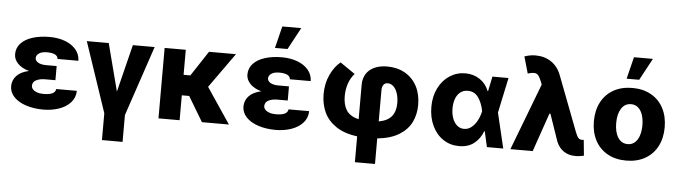

<svg xmlns="http://www.w3.org/2000/svg" viewBox="-54 -1005 5084 1440"><g transform="rotate(5 2487.5 -284.5)"><path d="M155.8 -269.5Q101.1 -284.7 71 -315.9Q41 -347.2 41 -385.7Q41 -433.6 72.8 -467.8Q104.5 -502 160.4 -519.5Q216.3 -537.1 288.1 -537.1Q351.6 -537.1 403.6 -518.1Q455.6 -499 486.3 -462.9Q517.1 -426.8 518.6 -377.9H361.3Q359.9 -400.4 337.9 -410.6Q315.9 -420.9 278.3 -420.9Q239.7 -420.9 219 -406.5Q198.2 -392.1 197.3 -371.1Q198.2 -349.1 220.5 -336.7Q242.7 -324.2 281.2 -324.2H359.4V-217.8H281.2Q242.7 -217.8 215.1 -204.1Q187.5 -190.4 187.5 -161.1Q187.5 -147 198 -134.8Q208.5 -122.6 229.2 -115Q250 -107.4 278.3 -107.4Q323.7 -107.4 346.2 -118.7Q368.7 -129.9 371.1 -152.3H526.4Q525.4 -100.6 492.2 -64Q459 -27.3 404.8 -8.8Q350.6 9.8 288.1 9.8Q216.3 9.8 158.2 -9Q100.1 -27.8 66.4 -62.7Q32.7 -97.7 32.2 -144.5Q33.2 -191.4 64.2 -223.9Q95.2 -256.3 155.8 -269.5Z M733.4 -530.3 826.2 -172.9 915 -530.3H1079.1L901.4 -2.9V199.2H746.1V-2.9L568.4 -530.3Z M1313.5 -341.8H1364.3L1488.3 -530.3H1691.4L1504.4 -268.1L1684.6 0H1481.4L1369.1 -187.5H1313.5V0H1154.3V-530.3H1313.5Z M1904.8 -269.5Q1850.1 -284.7 1820.1 -315.9Q1790 -347.2 1790 -385.7Q1790 -433.6 1821.8 -467.8Q1853.5 -502 1909.4 -519.5Q1965.3 -537.1 2037.1 -537.1Q2100.6 -537.1 2152.6 -518.1Q2204.6 -499 2235.4 -462.9Q2266.1 -426.8 2267.6 -377.9H2110.4Q2108.9 -400.4 2086.9 -410.6Q2064.9 -420.9 2027.3 -420.9Q1988.8 -420.9 1968 -406.5Q1947.3 -392.1 1946.3 -371.1Q1947.3 -349.1 1969.5 -336.7Q1991.7 -324.2 2030.3 -324.2H2108.4V-217.8H2030.3Q1991.7 -217.8 1964.1 -204.1Q1936.5 -190.4 1936.5 -161.1Q1936.5 -147 1947 -134.8Q1957.5 -122.6 1978.3 -115Q1999 -107.4 2027.3 -107.4Q2072.8 -107.4 2095.2 -118.7Q2117.7 -129.9 2120.1 -152.3H2275.4Q2274.4 -100.6 2241.2 -64Q2208 -27.3 2153.8 -8.8Q2099.6 9.8 2037.1 9.8Q1965.3 9.8 1907.2 -9Q1849.1 -27.8 1815.4 -62.7Q1781.7 -97.7 1781.2 -144.5Q1782.2 -191.4 1813.2 -223.9Q1844.2 -256.3 1904.8 -269.5ZM2019.5 -767.6H2162.1L2073.2 -602.5H1978.5Z M2830.1 -537.1Q2905.8 -537.1 2963.9 -504.2Q3022 -471.2 3054 -410.9Q3085.9 -350.6 3085.9 -270.5Q3085.9 -199.7 3057.9 -141.1Q3029.8 -82.5 2966.3 -43Q2902.8 -3.4 2801.8 6.8V199.2H2650.4V4.4Q2551.3 -8.3 2489.3 -50.8Q2427.2 -93.3 2399.7 -154.5Q2372.1 -215.8 2372.1 -289.1Q2372.1 -370.1 2402.6 -435.3Q2433.1 -500.5 2478.5 -537.1L2590.8 -460Q2532.7 -394 2531.2 -289.1Q2531.2 -223.1 2557.9 -181.6Q2584.5 -140.1 2650.4 -124.5V-383.8Q2650.4 -431.6 2672.1 -466.1Q2693.8 -500.5 2734.4 -518.8Q2774.9 -537.1 2830.1 -537.1ZM2928.7 -270.5Q2928.2 -312 2917.5 -344.2Q2906.7 -376.5 2887.7 -394.3Q2868.7 -412.1 2843.8 -412.1Q2823.7 -412.1 2812.7 -397Q2801.8 -381.8 2801.8 -356.4V-121.1Q2869.1 -133.3 2898.9 -170.9Q2928.7 -208.5 2928.7 -270.5Z M3185.5 -265.6Q3185.5 -344.2 3216.6 -406.2Q3247.6 -468.3 3300.8 -502.7Q3354 -537.1 3418 -537.1Q3480 -537.1 3527.1 -505.6Q3574.2 -474.1 3595.7 -418.9H3599.1L3622.1 -530.3H3743.2L3687 -265.1L3750 0H3627L3600.6 -117.2H3596.7Q3575.2 -59.1 3530 -23.9Q3484.9 11.2 3417 10.7Q3350.6 10.7 3297.9 -24.4Q3245.1 -59.6 3215.3 -122.6Q3185.5 -185.5 3185.5 -265.6ZM3444.3 -121.1Q3475.6 -121.1 3501 -142.1Q3526.4 -163.1 3543.2 -195.8Q3560.1 -228.5 3567.4 -263.7L3567.9 -265.1L3567.4 -266.6Q3555.7 -327.6 3526.9 -367.9Q3498 -408.2 3448.2 -408.2Q3415.5 -408.2 3392.3 -390.4Q3369.1 -372.6 3356.9 -340.6Q3344.7 -308.6 3344.7 -266.6Q3344.7 -224.6 3357.2 -191.4Q3369.6 -158.2 3392.3 -139.6Q3415 -121.1 3444.3 -121.1Z M4150.4 -85.9 4079.6 -291H4072.3L3971.7 0H3803.7L3995.6 -502.9L3984.4 -531.2Q3972.2 -561 3960.4 -573Q3948.7 -585 3928.7 -585Q3911.6 -585 3883.8 -576.2L3847.7 -702.1Q3869.6 -709.5 3889.2 -713.1Q3908.7 -716.8 3930.7 -716.8Q3999.5 -716.8 4049.8 -682.6Q4100.1 -648.4 4124 -585L4280.3 -175.8Q4290 -150.9 4296.9 -138.9Q4303.7 -127 4311.8 -121.6Q4319.8 -116.2 4332 -116.2Q4341.8 -116.2 4345.7 -117.2L4357.4 1Q4346.7 3.9 4327.9 6.3Q4309.1 8.8 4293 8.8Q4243.2 8.8 4206.3 -15.6Q4169.4 -40 4150.4 -85.9Z M4409.2 -263.7Q4409.2 -345.2 4441.4 -407Q4473.6 -468.8 4533.9 -502.9Q4594.2 -537.1 4675.8 -537.1Q4757.3 -537.1 4817.6 -502.9Q4877.9 -468.8 4910.2 -407Q4942.4 -345.2 4942.4 -263.7Q4942.4 -182.1 4910.2 -120.4Q4877.9 -58.6 4817.6 -24.4Q4757.3 9.8 4675.8 9.8Q4594.2 9.8 4533.9 -24.4Q4473.6 -58.6 4441.4 -120.4Q4409.2 -182.1 4409.2 -263.7ZM4774.4 -264.6Q4774.4 -309.1 4762.9 -343.3Q4751.5 -377.4 4729.5 -396.2Q4707.5 -415 4676.8 -415Q4629.4 -415 4603.3 -374Q4577.1 -333 4577.1 -264.6Q4577.1 -196.3 4603.3 -155.3Q4629.4 -114.3 4676.8 -114.3Q4707.5 -114.3 4729.5 -133.1Q4751.5 -151.9 4762.9 -186Q4774.4 -220.2 4774.4 -264.6ZM4667 -767.6H4809.6L4720.7 -602.5H4626Z"/></g></svg>

Font: Pretendard GOV ExtraBold
Style: Regular
Weight: 800
Designer: Base glyphs from Inter by Rasmus Andersson; Hangeul glyphs from Noto Sans CJK(Source Han Sans) by Jang Soo-young and Kan
Foundry: Kil Hyung-jin
Version: Version 1.309